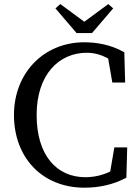

<svg xmlns="http://www.w3.org/2000/svg" viewBox="-20 -888 671 924"><path d="M385.7 15.2C456.6 15.2 525.7 0.8 588.2 -33L592.2 -178.5H530.3L504.8 -30L567.1 -44V-98.8C510.7 -52.4 447.5 -35.2 390.9 -35.2C253.8 -35.2 156.3 -139.1 156.3 -334.6C156.3 -530.1 264.4 -634.1 397.8 -634.1C445.7 -634.1 500.8 -617.1 557.2 -564.6V-625.3L494.9 -639.4L520.5 -490.8H582.3L578.3 -636.4C510.8 -675 440.4 -684.5 385.2 -684.5C190.6 -684.5 47.2 -536.7 47.2 -334.6C47.2 -128.9 184.2 15.2 385.7 15.2ZM270.4 -868.4 246.8 -847.7 348.4 -729H423L524.7 -847.7L501.1 -868.4L343.6 -752.3H427.8L270.4 -868.4Z"/></svg>

Font: Source Serif Variable
Style: Regular
Weight: 389
Designer: Frank Grießhammer
Foundry: Adobe Systems Incorporated
Version: Version 3.001;hotconv 1.0.111;makeotfexe 2.5.65597